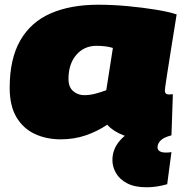

<svg xmlns="http://www.w3.org/2000/svg" viewBox="-20 -580 788 813"><path d="M591 10Q547 10 503 -7Q459 -24 434 -52Q393 -24 343.5 -7Q294 10 237 10Q176 10 127 -13Q78 -36 49.5 -84Q21 -132 21 -208Q21 -331 66 -409Q111 -487 195 -523.5Q279 -560 396 -560Q457 -560 521 -554Q585 -548 640 -539Q695 -530 728 -519Q712 -419 702 -357Q692 -295 687 -261.5Q682 -228 680 -214.5Q678 -201 678 -197Q678 -180 695 -180Q705 -180 712 -181L706 -7Q686 0 653.5 5Q621 10 591 10ZM430 -198 458 -377Q442 -382 424 -384Q406 -386 389 -386Q336 -386 303 -347.5Q270 -309 270 -246Q270 -211 290 -194Q310 -177 337 -177Q360 -177 384.5 -183.5Q409 -190 430 -198ZM566 -37 706 -7Q672 2 659.5 15.5Q647 29 647 43Q647 66 683 66Q690 66 695.5 65.5Q701 65 706 64L688 200Q643 213 601 213Q550 213 518 196Q486 179 471 152.5Q456 126 456 98Q456 52 487 16Q518 -20 566 -37Z"/></svg>

Font: Georama Expanded Black
Style: Italic
Weight: 900
Width: 7
Italic angle: -9°
Designer: Jean-Baptiste Levee
Foundry: Production Type
Version: Version 1.000